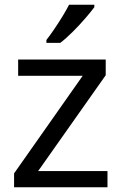

<svg xmlns="http://www.w3.org/2000/svg" viewBox="-20 -786 510 806"><path d="M431.2 0H39.1V-58.1L327.1 -467.8H56.2V-536.1H423.8V-470.2L140.1 -67.9H431.2ZM376 -766.1V-755.9Q362.8 -737.8 338.4 -709.5Q314 -681.2 285.4 -652.6Q256.8 -624 232.9 -606H174.8V-618.2Q189 -636.2 207 -662.6Q225.1 -689 241.9 -716.6Q258.8 -744.1 270 -766.1Z"/></svg>

Font: Defago Noto Sans
Style: Regular
Weight: 400
Designer: John M. Durdin
Foundry: Lao IT Dev Co., Ltd.
Version: Version 1.000 2007 initial release